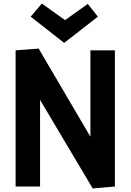

<svg xmlns="http://www.w3.org/2000/svg" viewBox="-20 -1052 737 1083"><path d="M503 11 192 -512H206V0H68V-768L198 -778L501 -262H490V-768H628V0ZM153 -958 216 -1032 356 -932H338L475 -1030L532 -958L342 -810Z"/></svg>

Font: Yaldevi
Style: Bold
Weight: 700
Designer: Sol Matas, Rajitha Manaperi, Kosala Senevirathne
Foundry: Mooniak
Version: Version 1.100